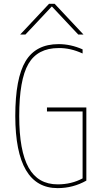

<svg xmlns="http://www.w3.org/2000/svg" viewBox="-20 -970 540 1000"><path d="M415 -790H387.7L251 -935.5H249L112.3 -790H85L235.4 -950.2H264.6ZM80.1 -365.2Q80.1 -184.6 128.9 -97.2Q177.7 -9.8 280.3 -9.8Q352.5 -9.8 410.2 -41V-389.6H224.6V-410.2H429.7V-29.3Q360.4 9.8 280.3 9.8Q60.5 9.8 59.6 -365.2Q59.6 -562.5 113.3 -651.4Q167 -740.2 285.2 -740.2Q348.6 -740.2 410.2 -712.9V-691.4Q346.7 -720.7 285.2 -719.7Q175.8 -719.7 127.9 -637.2Q80.1 -554.7 80.1 -365.2Z"/></svg>

Font: Mgen+ 1mn thin
Style: Regular
Weight: 100
Designer: [Source Han Sans]
Ryoko NISHIZUKA  (kana & ideographs); Paul D. Hunt (Latin, Greek & Cyrillic); Wenlong ZHANG  (bopomofo
Version: Version 1.059.20150602